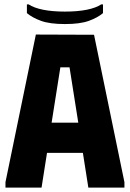

<svg xmlns="http://www.w3.org/2000/svg" viewBox="-20 -858 594 878"><path d="M5 0V-25L144 -700L410 -699L549 -25V0H384L359 -159H195L170 0ZM216 -297H338L298 -550H256ZM277 -748Q346 -748 386 -762.5Q426 -777 451 -798V-838H443Q419 -822 377 -813.5Q335 -805 277 -805Q219 -805 177 -813.5Q135 -822 111 -838H103V-798Q128 -777 168 -762.5Q208 -748 277 -748Z"/></svg>

Font: Phudu
Style: Bold
Weight: 700
Version: Version 1.005;gftools[0.9.23]